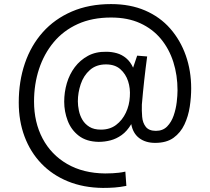

<svg xmlns="http://www.w3.org/2000/svg" viewBox="-20 -735 1029 942"><path d="M485 187Q389 186 312.5 154.5Q236 123 182.5 67Q129 11 100.5 -65Q72 -141 72 -232Q72 -336 102 -424Q132 -512 190 -577Q248 -642 332.5 -678.5Q417 -715 525 -715Q619 -715 692 -683.5Q765 -652 815 -595Q865 -538 891.5 -463Q918 -388 918 -301Q918 -258 911 -211.5Q904 -165 885 -124.5Q866 -84 831.5 -59Q797 -34 741 -34Q694 -34 663 -57.5Q632 -81 624 -126Q603 -91 577 -72.5Q551 -54 522.5 -46.5Q494 -39 464 -39Q404 -40 366.5 -69Q329 -98 312 -143Q295 -188 295 -236Q295 -283 308 -327Q321 -371 347 -405.5Q373 -440 411.5 -461Q450 -482 502 -481Q528 -481 553 -474Q578 -467 599 -449.5Q620 -432 633 -403L653 -462L702 -458Q694 -399 687.5 -340Q681 -281 676 -222Q675 -192 677.5 -162Q680 -132 695.5 -112.5Q711 -93 745 -93Q779 -93 800 -114.5Q821 -136 832 -168Q843 -200 847 -233.5Q851 -267 851 -292Q851 -366 830.5 -430.5Q810 -495 769.5 -544Q729 -593 668 -621Q607 -649 525 -649Q432 -649 361.5 -617Q291 -585 243.5 -528Q196 -471 171.5 -396.5Q147 -322 147 -237Q147 -135 189 -55.5Q231 24 309.5 69.5Q388 115 496 116Q517 116 532.5 115Q548 114 562.5 112.5Q577 111 595 107L600 177Q569 183 542.5 185Q516 187 485 187ZM475 -99Q519 -99 549.5 -122Q580 -145 597.5 -182Q615 -219 617 -261Q620 -301 608.5 -336.5Q597 -372 570.5 -395.5Q544 -419 500 -419Q452 -419 421 -391.5Q390 -364 376 -322Q362 -280 362 -238Q362 -217 367 -192.5Q372 -168 384.5 -147Q397 -126 419 -112.5Q441 -99 475 -99Z"/></svg>

Font: Onest Light
Style: Regular
Weight: 300
Designer: Dmitri Voloshin, Andrey Kudryavtsev
Foundry: Dmitri Voloshin, Andrey Kudryavtsev
Version: Version 1.000;gftools[0.9.33]